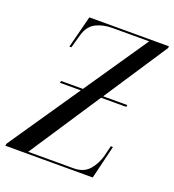

<svg xmlns="http://www.w3.org/2000/svg" viewBox="-161 -816 834 918"><g transform="rotate(20 255.5 -357.0)"><path d="M-31 0 -28 -12 218 -372H112L114 -382H225L445 -704H258Q210 -704 174 -685.5Q138 -667 124 -617L105 -550H95L137 -714H542L541 -705L328 -382H451L449 -372H321L82 -10H313Q364 -10 392 -42Q420 -74 432 -120L444 -170H455L414 0Z"/></g></svg>

Font: Noto Serif Display ExtraCondensed
Style: Italic
Weight: 400
Width: 2
Italic angle: -12°
Designer: Monotype Design Team
Foundry: Monotype Imaging Inc.
Version: Version 2.009